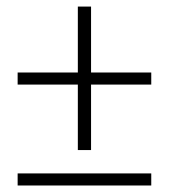

<svg xmlns="http://www.w3.org/2000/svg" viewBox="-20 -570 519 590"><path d="M34.2 0V-37.1H444.8V0ZM34.2 -310.1V-347.2H219.2V-549.8H259.8V-347.2H444.8V-310.1H259.8V-108.9H219.2V-310.1Z"/></svg>

Font: Source Sans Pro Light
Style: Regular
Weight: 300
Designer: Paul D. Hunt
Foundry: Adobe Systems Incorporated
Version: Version 2.020;PS 2.0;hotconv 1.0.86;makeotf.lib2.5.63406